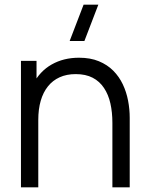

<svg xmlns="http://www.w3.org/2000/svg" viewBox="-20 -800 634 820"><path d="M340.5 -625H277.5L337 -780H400ZM460 0V-275.5Q460 -320.5 451.5 -358.2Q443 -396 424.2 -424.2Q405.5 -452.5 375.8 -468Q346 -483.5 303.5 -483.5Q264.5 -483.5 234.8 -470Q205 -456.5 184.8 -431.2Q164.5 -406 154 -370Q143.5 -334 143.5 -288L91.5 -299.5Q91.5 -382.5 120.5 -439Q149.5 -495.5 200.5 -524.5Q251.5 -553.5 317.5 -553.5Q366 -553.5 402.2 -538.5Q438.5 -523.5 463.8 -498Q489 -472.5 504.5 -439.8Q520 -407 527 -370.2Q534 -333.5 534 -297V0ZM69.5 0V-540H136V-407H143.5V0Z"/></svg>

Font: Manrope ExtraLight
Style: Regular
Weight: 400
Version: Version 4.504